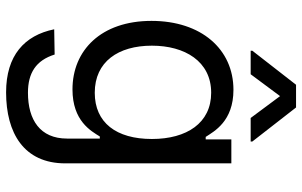

<svg xmlns="http://www.w3.org/2000/svg" viewBox="-206 -598 1020 649"><g transform="rotate(90 304.5 -274.0)"><path d="M292.6 215.9C429.7 215.9 532.7 156.2 532.7 15.6V-545.5H451.7V-458.8H443.2C424.7 -487.2 390.6 -552.6 284.1 -552.6C146.3 -552.6 51.1 -443.2 51.1 -275.6C51.1 -105.1 150.6 -8.5 282.7 -8.5C389.2 -8.5 423.3 -71 441.8 -100.9H448.9V9.9C448.9 100.9 385.7 142 294 142C227.3 142 184.7 115.1 164.8 51.8L79.5 53.3C100.1 154.1 168.3 215.9 292.6 215.9ZM134.9 -277C134.9 -387.8 187.5 -477.3 294 -477.3C396.3 -477.3 450.3 -394.9 450.3 -277C450.3 -156.2 394.9 -83.8 294 -83.8C188.9 -83.8 134.9 -163.4 134.9 -277ZM152 -610.8H231.5L305.4 -710.2L379.3 -610.8H458.8V-616.5L343.8 -764.2H267L152 -616.5Z"/></g></svg>

Font: Margiela Sans
Style: Regular
Weight: 400
Designer: Stefan Endress, Andreas Faust
Version: Version 1.100;FEAKit 1.0